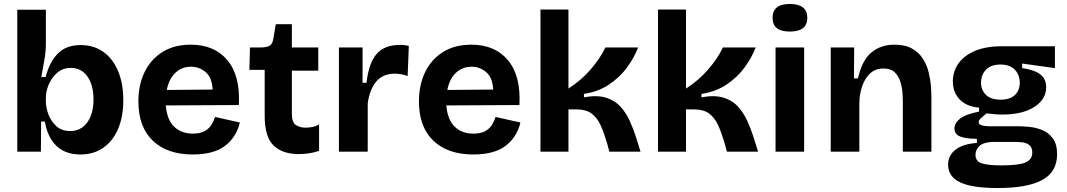

<svg xmlns="http://www.w3.org/2000/svg" viewBox="-20 -764 5372 967"><path d="M385 14Q309 14 264 -29.5Q219 -73 206 -152H187L186 0H67V-715H211V-543Q211 -507 204 -464.5Q197 -422 188 -376H210Q229 -451 271 -494Q313 -537 386 -537Q452 -537 500 -503Q548 -469 574.5 -406.5Q601 -344 601 -259Q601 -177 575 -115.5Q549 -54 500.5 -20Q452 14 385 14ZM334 -104Q387 -104 419 -147Q451 -190 451 -263Q451 -335 420.5 -378.5Q390 -422 337 -422Q296 -422 268 -397.5Q240 -373 225.5 -338.5Q211 -304 211 -272V-253Q211 -222 224 -187.5Q237 -153 264 -128.5Q291 -104 334 -104Z M951 14Q822 14 749.5 -55.5Q677 -125 677 -253Q677 -337 708.5 -401.5Q740 -466 799 -502.5Q858 -539 941 -539Q1060 -539 1125.5 -460.5Q1191 -382 1183 -235L815 -233Q821 -160 857.5 -125.5Q894 -91 951 -91Q988 -91 1010.5 -103.5Q1033 -116 1045 -135.5Q1057 -155 1063 -175L1188 -147Q1171 -74 1114 -30Q1057 14 951 14ZM942 -428Q896 -428 863.5 -397.5Q831 -367 820 -311L1051 -313Q1048 -373 1016 -400.5Q984 -428 942 -428Z M1484 12Q1403 12 1358 -31Q1313 -74 1313 -183V-412H1236L1239 -525H1292Q1323 -525 1337.5 -533.5Q1352 -542 1356 -566L1369 -642H1450V-525H1583V-408H1450V-189Q1450 -148 1470 -134.5Q1490 -121 1519 -121Q1538 -121 1556 -125Q1574 -129 1587 -138V-4Q1556 6 1530 9Q1504 12 1484 12Z M1687 0V-525H1806V-347H1826Q1837 -446 1876.5 -492Q1916 -538 1996 -538Q2005 -538 2015 -537Q2025 -536 2039 -533L2033 -381Q2018 -387 2000.5 -390Q1983 -393 1969 -393Q1909 -393 1875.5 -354Q1842 -315 1832 -243V0Z M2364 14Q2235 14 2162.5 -55.5Q2090 -125 2090 -253Q2090 -337 2121.5 -401.5Q2153 -466 2212 -502.5Q2271 -539 2354 -539Q2473 -539 2538.5 -460.5Q2604 -382 2596 -235L2228 -233Q2234 -160 2270.5 -125.5Q2307 -91 2364 -91Q2401 -91 2423.5 -103.5Q2446 -116 2458 -135.5Q2470 -155 2476 -175L2601 -147Q2584 -74 2527 -30Q2470 14 2364 14ZM2355 -428Q2309 -428 2276.5 -397.5Q2244 -367 2233 -311L2464 -313Q2461 -373 2429 -400.5Q2397 -428 2355 -428Z M2702 0V-716H2843V-318Q2907 -359 2955 -414.5Q3003 -470 3029 -525H3194Q3174 -473 3137.5 -423.5Q3101 -374 3047 -338Q2993 -302 2921 -291V-274Q2988 -286 3032.5 -272Q3077 -258 3105 -227Q3133 -196 3151 -156.5Q3169 -117 3182 -77L3206 0H3049L3036 -48Q3021 -98 3004 -135Q2987 -172 2959 -192.5Q2931 -213 2883 -213H2843V0Z M3294 0V-716H3435V-318Q3499 -359 3547 -414.5Q3595 -470 3621 -525H3786Q3766 -473 3729.5 -423.5Q3693 -374 3639 -338Q3585 -302 3513 -291V-274Q3580 -286 3624.5 -272Q3669 -258 3697 -227Q3725 -196 3743 -156.5Q3761 -117 3774 -77L3798 0H3641L3628 -48Q3613 -98 3596 -135Q3579 -172 3551 -192.5Q3523 -213 3475 -213H3435V0Z M3886 0V-525H4030V0ZM3958 -605Q3871 -605 3871 -674Q3871 -744 3958 -744Q4046 -744 4046 -674Q4046 -605 3958 -605Z M4164 0V-525H4282L4281 -369H4301Q4322 -462 4369.5 -500.5Q4417 -539 4485 -539Q4538 -539 4573 -519.5Q4608 -500 4628 -468.5Q4648 -437 4657 -400.5Q4666 -364 4668.5 -329.5Q4671 -295 4671 -269V0H4527V-253Q4527 -271 4525 -298.5Q4523 -326 4514 -354Q4505 -382 4485.5 -400.5Q4466 -419 4430 -419Q4389 -419 4362.5 -394.5Q4336 -370 4322 -329Q4308 -288 4308 -240V0Z M5005 183Q4875 183 4815 154Q4755 125 4755 65Q4755 20 4791.5 -9.5Q4828 -39 4900 -44V-65Q4845 -65 4816 -76.5Q4787 -88 4787 -117Q4787 -144 4815.5 -166.5Q4844 -189 4911 -202V-222Q4849 -227 4814 -262.5Q4779 -298 4779 -355Q4779 -404 4807 -444Q4835 -484 4890 -507.5Q4945 -531 5027 -531H5293V-421L5128 -444V-421Q5191 -412 5220 -389Q5249 -366 5249 -325Q5249 -264 5189.5 -225.5Q5130 -187 5026 -187Q5014 -187 4999 -188Q4984 -189 4949 -193Q4930 -178 4919.5 -168Q4909 -158 4909 -149Q4909 -137 4925.5 -132.5Q4942 -128 4962 -128H5112Q5132 -128 5164 -125Q5196 -122 5228 -109.5Q5260 -97 5282 -68Q5304 -39 5304 13Q5304 101 5230 142Q5156 183 5005 183ZM5019 -262Q5067 -262 5091.5 -285.5Q5116 -309 5116 -347Q5116 -387 5091 -413Q5066 -439 5019 -439Q4972 -439 4946.5 -413.5Q4921 -388 4921 -348Q4921 -310 4946 -286Q4971 -262 5019 -262ZM5022 69Q5112 69 5145.5 54Q5179 39 5179 5Q5179 -22 5164 -33.5Q5149 -45 5130 -47Q5111 -49 5098 -49H4973Q4930 -46 4911.5 -27.5Q4893 -9 4893 16Q4893 48 4924.5 58.5Q4956 69 5022 69Z"/></svg>

Font: Bricolage Grotesque 10pt Bricolage Grotesque 10pt Regular
Style: Bold
Weight: 700
Designer: Mathieu Triay
Foundry: Atelier Triay
Version: Version 1.000; ttfautohint (v1.8.4.7-5d5b);gftools[0.9.32]